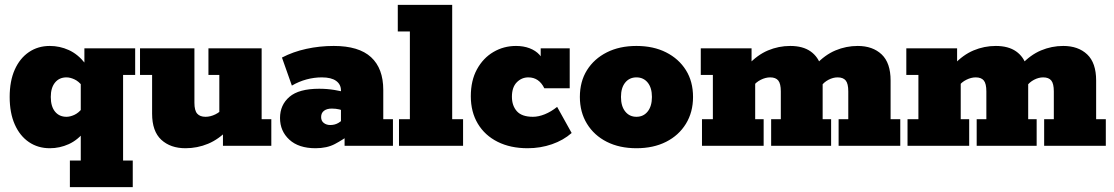

<svg xmlns="http://www.w3.org/2000/svg" viewBox="-20 -603 4606 794"><path d="M269 171V61H314V-71L332 -62Q302 -24 264.5 -7Q227 10 186 10Q137 10 99.5 -15.5Q62 -41 41 -88.5Q20 -136 20 -202Q20 -268 41 -315Q62 -362 99.5 -387.5Q137 -413 186 -413Q227 -413 264.5 -396Q302 -379 332 -341L329 -332V-403H539V-293H489V61H529V171ZM255 -120Q270 -120 287.5 -128Q305 -136 320 -155L314 -106V-305L320 -248Q305 -267 287.5 -275Q270 -283 255 -283Q225 -283 207.5 -261.5Q190 -240 190 -202Q190 -163 207.5 -141.5Q225 -120 255 -120Z M747 10Q685 10 647 -25Q609 -60 609 -133V-293H559V-403H784V-178Q784 -146 795.5 -133Q807 -120 830 -120Q850 -120 870.5 -130Q891 -140 904 -157L887 -120V-293H842V-403H1062V-110H1102V0H902V-67L924 -68Q885 -27 840.5 -8.5Q796 10 747 10Z M1285 10Q1215 10 1176.5 -25.5Q1138 -61 1138 -115Q1138 -169 1177 -202.5Q1216 -236 1300 -236Q1332 -236 1363 -231Q1394 -226 1409 -220L1390 -206V-229Q1390 -254 1370 -268.5Q1350 -283 1311 -283Q1279 -283 1247.5 -274.5Q1216 -266 1187 -249L1146 -365Q1192 -389 1247 -401Q1302 -413 1360 -413Q1464 -413 1514.5 -366.5Q1565 -320 1565 -231V-110H1605V0H1405V-68L1432 -50Q1398 -25 1365 -7.5Q1332 10 1285 10ZM1346 -86Q1365 -86 1380 -95Q1395 -104 1405 -115L1390 -78V-169L1408 -141Q1398 -147 1383.5 -150.5Q1369 -154 1352 -154Q1332 -154 1320 -145Q1308 -136 1308 -119Q1308 -103 1319 -94.5Q1330 -86 1346 -86Z M1630 0V-110H1675V-473H1625V-583H1850V-110H1895V0Z M2162 10Q2091 10 2038 -16.5Q1985 -43 1956 -91.5Q1927 -140 1927 -205Q1927 -270 1952.5 -316.5Q1978 -363 2020.5 -388Q2063 -413 2114 -413Q2145 -413 2170 -403.5Q2195 -394 2211 -376.5Q2227 -359 2230 -336H2216V-403H2336V-238H2231Q2209 -283 2165 -283Q2137 -283 2117 -262.5Q2097 -242 2097 -203Q2097 -166 2117.5 -143Q2138 -120 2184 -120Q2207 -120 2233 -130.5Q2259 -141 2284 -161L2344 -53Q2310 -23 2262.5 -6.5Q2215 10 2162 10Z M2612 10Q2542 10 2489.5 -16.5Q2437 -43 2407.5 -91Q2378 -139 2378 -202Q2378 -266 2407.5 -313Q2437 -360 2489.5 -386.5Q2542 -413 2612 -413Q2682 -413 2734.5 -386.5Q2787 -360 2816.5 -313Q2846 -266 2846 -202Q2846 -139 2816.5 -91Q2787 -43 2734.5 -16.5Q2682 10 2612 10ZM2612 -120Q2641 -120 2658.5 -142Q2676 -164 2676 -202Q2676 -240 2658.5 -261.5Q2641 -283 2612 -283Q2583 -283 2565.5 -261.5Q2548 -240 2548 -202Q2548 -164 2565.5 -142Q2583 -120 2612 -120Z M2883 0V-110H2928V-293H2878V-403H3088V-336L3074 -335Q3112 -376 3156 -394.5Q3200 -413 3248 -413Q3300 -413 3332 -390.5Q3364 -368 3376 -327L3353 -335Q3391 -376 3435 -394.5Q3479 -413 3527 -413Q3589 -413 3626 -378Q3663 -343 3663 -270V-110H3703V0H3448V-110H3488V-225Q3488 -257 3477.5 -270Q3467 -283 3444 -283Q3425 -283 3406 -273Q3387 -263 3375 -246L3378 -312Q3380 -302 3381 -289Q3382 -276 3382 -270V-110H3417V0H3169V-110H3209V-225Q3209 -257 3198.5 -270Q3188 -283 3165 -283Q3146 -283 3126 -273Q3106 -263 3094 -246L3103 -283V-110H3138V0Z M3733 0V-110H3778V-293H3728V-403H3938V-336L3924 -335Q3962 -376 4006 -394.5Q4050 -413 4098 -413Q4150 -413 4182 -390.5Q4214 -368 4226 -327L4203 -335Q4241 -376 4285 -394.5Q4329 -413 4377 -413Q4439 -413 4476 -378Q4513 -343 4513 -270V-110H4553V0H4298V-110H4338V-225Q4338 -257 4327.5 -270Q4317 -283 4294 -283Q4275 -283 4256 -273Q4237 -263 4225 -246L4228 -312Q4230 -302 4231 -289Q4232 -276 4232 -270V-110H4267V0H4019V-110H4059V-225Q4059 -257 4048.5 -270Q4038 -283 4015 -283Q3996 -283 3976 -273Q3956 -263 3944 -246L3953 -283V-110H3988V0Z"/></svg>

Font: Rokkitt SemiBold Black
Style: Regular
Weight: 900
Version: Version 3.103